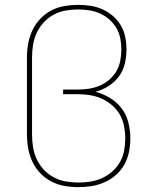

<svg xmlns="http://www.w3.org/2000/svg" viewBox="-20 -763 640 791"><path d="M303 8Q274 8 245.5 3Q217 -2 191 -15.5Q165 -29 145 -50.5Q125 -72 113 -98Q101 -124 96 -152.5Q91 -181 91 -210V-525Q91 -554 96 -582.5Q101 -611 113 -637Q125 -663 145 -684.5Q165 -706 190.5 -719.5Q216 -733 245 -738Q274 -743 302 -743Q328 -743 353.5 -739Q379 -735 402.5 -724.5Q426 -714 445.5 -697Q465 -680 478 -658Q491 -636 496 -610.5Q501 -585 501 -559Q501 -529 494 -500Q487 -471 469.5 -447.5Q452 -424 426.5 -408Q401 -392 373 -385Q404 -377 433 -359.5Q462 -342 481.5 -316Q501 -290 509 -257.5Q517 -225 517 -193Q517 -165 511.5 -137.5Q506 -110 492.5 -85.5Q479 -61 458 -42.5Q437 -24 411.5 -12.5Q386 -1 358.5 3.5Q331 8 303 8ZM303 -11Q328 -11 353 -15Q378 -19 401 -29.5Q424 -40 443 -57Q462 -74 474.5 -96Q487 -118 491.5 -143Q496 -168 496 -193Q496 -218 491 -243.5Q486 -269 473.5 -291Q461 -313 441.5 -329.5Q422 -346 399 -356.5Q376 -367 350.5 -371Q325 -375 300 -375H240V-394H300Q323 -394 346 -397.5Q369 -401 390.5 -410Q412 -419 430 -434.5Q448 -450 459.5 -470Q471 -490 475.5 -513Q480 -536 480 -559Q480 -582 475.5 -605Q471 -628 459.5 -647.5Q448 -667 430.5 -682.5Q413 -698 392 -707.5Q371 -717 348 -720.5Q325 -724 302 -724Q276 -724 250 -719.5Q224 -715 201 -702.5Q178 -690 160 -670.5Q142 -651 131 -627Q120 -603 116 -577Q112 -551 112 -525V-210Q112 -184 116 -158Q120 -132 131 -108Q142 -84 160 -64.5Q178 -45 201.5 -32.5Q225 -20 251 -15.5Q277 -11 303 -11Z"/></svg>

Font: Iosevka Curly Thin Extended
Style: Regular
Weight: 100
Width: 7
Monospace: yes
Designer: Belleve Invis
Foundry: Belleve Invis
Version: Version 11.1.0; ttfautohint (v1.8.3)